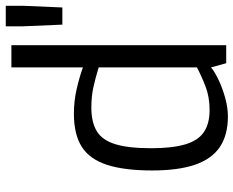

<svg xmlns="http://www.w3.org/2000/svg" viewBox="-94 -730 829 682"><g transform="rotate(-90 321.0 -388.5)"><path d="M249 6Q183 6 140.5 -22.5Q98 -51 77.5 -110.5Q57 -170 57 -263Q57 -362 77 -423.5Q97 -485 141 -513Q185 -541 259 -541Q304 -541 347 -531Q390 -521 423 -509V-763H502V0H438L423 -54Q408 -41 378.5 -27Q349 -13 314.5 -3.5Q280 6 249 6ZM272 -59Q318 -59 355.5 -73.5Q393 -88 423 -104V-453Q387 -464 354 -471.5Q321 -479 280 -479Q229 -479 197 -460Q165 -441 150.5 -394.5Q136 -348 136 -266Q136 -192 149.5 -146Q163 -100 193 -79.5Q223 -59 272 -59ZM575 -582 569 -723V-783H642V-723L636 -582Z"/></g></svg>

Font: Exo Thin
Style: Regular
Weight: 400
Version: Version 2.000